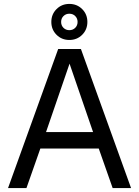

<svg xmlns="http://www.w3.org/2000/svg" viewBox="-20 -960 710 980"><path d="M21 0 277 -710H393L649 0H555L484 -202H186L115 0ZM215 -286H455L335 -635ZM334 -756Q295 -756 268.5 -782.5Q242 -809 242 -848Q242 -887 268.5 -913.5Q295 -940 334 -940Q373 -940 399.5 -913.5Q426 -887 426 -848Q426 -809 399.5 -782.5Q373 -756 334 -756ZM334 -806Q352 -806 364 -818Q376 -830 376 -848Q376 -866 364 -878Q352 -890 334 -890Q316 -890 304 -878Q292 -866 292 -848Q292 -830 304 -818Q316 -806 334 -806Z"/></svg>

Font: Geist
Style: Regular
Weight: 400
Designer: Basement.studio, Andrés Briganti, Mateo Zaragoza
Foundry: Basement.studio, Vercel, Andrés Briganti, Guido Ferreyra, Mateo Zaragoza
Version: Version 1.401